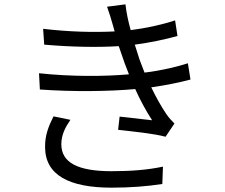

<svg xmlns="http://www.w3.org/2000/svg" viewBox="-20 -818 1040 886"><path d="M305 -265 227 -281C205 -237 187 -195 188 -138C189 -10 299 48 495 48C580 48 659 42 729 31L732 -49C660 -34 587 -28 494 -28C337 -28 263 -69 263 -152C263 -196 281 -230 305 -265ZM502 -698 509 -673C413 -668 299 -671 179 -685L184 -612C309 -601 432 -599 528 -605L555 -527L575 -475C462 -465 310 -464 160 -480L164 -405C318 -394 482 -396 604 -407C626 -358 652 -309 682 -263C650 -267 585 -274 532 -280L525 -219C594 -211 688 -202 744 -187L785 -248C771 -262 759 -275 748 -291C722 -329 699 -372 678 -415C748 -425 811 -438 859 -451L847 -526C800 -511 730 -493 647 -483L624 -543L602 -612C671 -621 742 -636 799 -652L788 -724C724 -703 654 -688 583 -679C572 -719 563 -760 559 -798L474 -787C484 -759 494 -728 502 -698Z"/></svg>

Font: Noto Sans KR
Style: Regular
Weight: 400
Designer: Ryoko NISHIZUKA 西塚涼子 (kana, bopomofo & ideographs); Paul D. Hunt (Latin, Greek & Cyrillic); Sandoll Communications 산돌커뮤니
Foundry: Adobe
Version: Version 2.004;hotconv 1.0.118;makeotfexe 2.5.65603